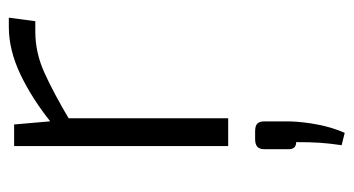

<svg xmlns="http://www.w3.org/2000/svg" viewBox="-203 -334 801 435"><g transform="rotate(-90 197.5 -116.5)"><path d="M133 -485 141 -393 147 -378V0H84V-485ZM375 -497 367 -437H343Q296 -437 250.5 -416.5Q205 -396 141 -358L136 -400Q192 -445 247 -471Q302 -497 354 -497ZM117 61Q130 61 135 66Q140 71 140 82V139Q139 171 132.5 204Q126 237 114 264L86 257Q90 230 91.5 208.5Q93 187 93 154Q76 154 77 135V82Q77 71 82.5 66Q88 61 100 61Z"/></g></svg>

Font: Exo 2 Light
Style: Regular
Weight: 300
Designer: Natanael Gama
Foundry: Natanael Gama
Version: Version 2.010